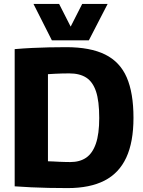

<svg xmlns="http://www.w3.org/2000/svg" viewBox="-20 -951 732 981"><path d="M326 10Q274 10 228 9Q182 8 139.5 6Q97 4 55 1V-700Q102 -704 144.5 -706Q187 -708 229 -709Q271 -710 318 -710Q441 -710 517 -672.5Q593 -635 627.5 -555.5Q662 -476 662 -349Q662 -225 625 -145.5Q588 -66 513.5 -28Q439 10 326 10ZM339 -123Q388 -123 420.5 -145.5Q453 -168 470 -217.5Q487 -267 487 -348Q487 -435 470.5 -484Q454 -533 420.5 -554.5Q387 -576 334 -576Q316 -576 296.5 -575.5Q277 -575 258.5 -574Q240 -573 225 -572V-127Q239 -127 253 -126Q267 -125 281 -124.5Q295 -124 309 -123.5Q323 -123 339 -123ZM530 -931 434 -745H245L151 -931H282L341 -815L400 -931Z"/></svg>

Font: Georama ExtraCondensed Thin
Style: Bold
Weight: 700
Version: Version 1.001